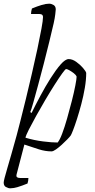

<svg xmlns="http://www.w3.org/2000/svg" viewBox="-60 -820 516 1040"><path d="M-4 200Q-16 200 -28 193Q-40 186 -40 169Q-40 157 -20.5 91.5Q-1 26 30 -86Q37 -113 50.5 -165Q64 -217 80 -283.5Q96 -350 112.5 -420.5Q129 -491 142.5 -554.5Q156 -618 164.5 -664.5Q173 -711 173 -728Q173 -744 154 -744H108Q108 -750 109.5 -759.5Q111 -769 113 -774Q142 -786 165.5 -793Q189 -800 206 -800Q218 -800 230 -793Q242 -786 242 -769Q242 -765 239.5 -743.5Q237 -722 231 -695Q221 -652 207 -594Q193 -536 177 -474.5Q161 -413 146 -357.5Q131 -302 120 -263Q109 -224 104 -213L111 -208Q132 -251 159 -301.5Q186 -352 214.5 -397Q243 -442 268.5 -471Q294 -500 312 -500Q332 -500 353 -485Q374 -470 389.5 -452Q405 -434 407 -425Q407 -388 399.5 -344Q392 -300 380.5 -256.5Q369 -213 357 -175.5Q345 -138 335.5 -114Q326 -90 323 -86Q318 -79 304.5 -65Q291 -51 274.5 -36Q258 -21 243 -10.5Q228 0 219 0Q186 0 151 -11Q116 -22 72 -37L30 124Q27 136 32.5 140Q38 144 48 144H94Q94 150 92.5 159.5Q91 169 89 174Q60 186 36.5 193Q13 200 -4 200ZM252 -48Q263 -60 276.5 -95.5Q290 -131 303.5 -178.5Q317 -226 329 -273Q341 -320 348 -356.5Q355 -393 355 -405Q351 -415 339 -424Q327 -433 315.5 -439.5Q304 -446 298 -446Q294 -446 277 -422.5Q260 -399 235.5 -360.5Q211 -322 185 -278Q159 -234 135.5 -191.5Q112 -149 96 -117.5Q80 -86 78 -74Q125 -60 173 -54Q221 -48 252 -48Z"/></svg>

Font: Texturina 72pt 72pt Thin
Style: Italic
Weight: 100
Italic angle: -11°
Designer: Guillermo Torres Carreño
Foundry: Omnibus-Type
Version: Version 1.002; ttfautohint (v1.8.3)